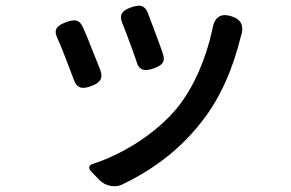

<svg xmlns="http://www.w3.org/2000/svg" viewBox="-20 -589 1020 672"><path d="M524 -473C515 -498 505 -524 497 -545C485 -572 469 -573 441 -564C408 -553 395 -538 409 -506C417 -486 426 -463 434 -440C443 -418 450 -395 457 -376C466 -342 486 -338 519 -350C548 -361 560 -372 550 -401C543 -422 534 -447 524 -473ZM532 -16C587 -55 640 -104 685 -162C754 -249 796 -353 822 -458C822 -459 823 -460 823 -461C835 -497 826 -521 790 -532C750 -545 729 -526 723 -485C701 -383 658 -284 603 -215C527 -121 409 -49 304 -15C291 -11 288 -1 299 11L321 34L329 42C349 62 381 68 405 58C447 38 490 14 532 -16ZM301 -419C291 -446 280 -472 270 -494C258 -521 241 -522 213 -512C180 -500 166 -487 181 -455C190 -435 200 -411 209 -387C219 -361 229 -334 238 -311C249 -279 268 -276 300 -288C330 -299 342 -314 331 -344C322 -366 312 -393 301 -419Z"/></svg>

Font: GenSenRounded2 TW M
Style: Regular
Weight: 500
Version: Version 2.100;PS 2.1;hotconv 16.6.51;makeotf.lib2.5.65220 DE